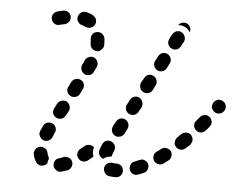

<svg xmlns="http://www.w3.org/2000/svg" viewBox="-46 -624 874 702"><g transform="rotate(5 391.0 -272.5)"><path d="M401 24H403Q413 24 420 17Q427 9 427 -1Q427 -6 425 -11Q424 -15 420 -19Q416 -22 412 -24Q407 -26 402 -26H401Q393 -26 388 -27Q383 -28 378 -27Q373 -26 369 -24Q365 -21 362 -17Q359 -13 358 -8Q356 2 362 11Q367 20 377 22Q388 24 401 24ZM239 -19Q236 -28 226 -32Q216 -36 207 -33Q199 -29 191 -27Q181 -25 176 -16Q171 -7 173 3Q176 13 185 18Q193 24 203 21Q214 18 226 14Q235 10 239 0Q243 -9 239 -19ZM517 -34Q515 -39 511 -42Q507 -45 503 -47Q498 -49 493 -49Q488 -48 483 -46Q475 -42 467 -39Q462 -37 458 -34Q455 -31 453 -26Q451 -22 451 -17Q450 -12 452 -7Q456 3 465 7Q475 11 484 7Q494 4 504 -1Q514 -5 517 -15Q521 -25 517 -34ZM123 5Q119 4 115 1Q110 -2 108 -6Q100 -18 97 -35Q96 -45 102 -53Q108 -61 119 -63Q124 -64 128 -62Q133 -61 137 -58Q141 -55 144 -51Q146 -47 147 -42Q148 -36 150 -33Q151 -30 152 -28Q153 -25 154 -22Q151 -16 150 -9Q150 -8 150 -6Q148 -4 147 -2Q145 0 142 2Q138 4 133 5Q128 6 123 5ZM287 -24Q282 -22 277 -23Q272 -24 268 -26Q264 -29 261 -33Q258 -37 256 -41Q255 -46 256 -51Q256 -56 259 -60Q261 -65 265 -68Q273 -73 280 -80Q288 -86 298 -85Q307 -85 314 -78Q314 -77 314 -76Q311 -68 312 -58Q313 -51 315 -45Q315 -44 314 -43Q313 -42 312 -41Q304 -34 296 -28Q292 -25 287 -24ZM595 -89Q592 -93 587 -95Q583 -98 578 -98Q573 -99 568 -98Q563 -96 559 -93Q552 -87 544 -82Q540 -79 537 -75Q535 -71 534 -66Q533 -61 534 -56Q535 -51 538 -47Q544 -39 554 -37Q564 -35 573 -41Q581 -47 590 -54Q598 -60 599 -70Q601 -80 595 -89ZM356 -105Q366 -109 375 -105Q380 -103 383 -100Q387 -96 389 -92Q391 -87 391 -82Q391 -77 389 -72Q385 -63 383 -56Q383 -54 382 -53Q382 -51 381 -50Q378 -50 375 -49Q365 -48 357 -43Q354 -41 352 -39Q342 -42 337 -51Q332 -60 335 -70Q338 -80 343 -91Q347 -101 356 -105ZM127 -88Q137 -84 146 -88Q156 -92 160 -102Q163 -110 167 -119Q172 -128 168 -138Q165 -147 155 -152Q151 -154 146 -154Q141 -154 136 -153Q131 -151 128 -148Q124 -144 122 -140Q117 -130 113 -120Q109 -111 114 -101Q118 -92 127 -88ZM671 -136Q671 -141 669 -146Q667 -150 664 -154Q656 -161 646 -161Q636 -161 628 -154Q621 -147 614 -140Q611 -137 609 -132Q607 -128 607 -123Q606 -118 608 -113Q610 -109 613 -105Q621 -97 631 -97Q641 -97 649 -104Q656 -111 664 -118Q667 -122 669 -126Q671 -131 671 -136ZM382 -171 377 -161Q372 -152 375 -142Q378 -132 387 -127Q391 -125 396 -124Q401 -124 406 -125Q411 -127 415 -130Q419 -133 421 -137L426 -147L430 -155Q435 -164 432 -174Q429 -184 420 -189Q411 -194 401 -191Q391 -188 386 -178ZM735 -208Q734 -213 732 -218Q730 -222 726 -225Q718 -232 708 -231Q697 -230 691 -222Q685 -215 678 -207Q675 -204 673 -199Q672 -194 672 -189Q672 -184 675 -180Q677 -175 681 -172Q689 -165 699 -166Q709 -167 716 -175Q723 -182 729 -190Q732 -194 734 -199Q735 -203 735 -208ZM167 -174Q177 -169 187 -172Q196 -175 201 -184L211 -202Q216 -211 212 -221Q209 -231 200 -236Q191 -240 181 -237Q171 -234 166 -225L157 -207Q152 -198 155 -188Q158 -179 167 -174ZM431 -211Q441 -206 450 -209Q460 -212 465 -221L475 -239Q479 -248 476 -258Q473 -268 464 -273Q455 -278 445 -275Q435 -272 430 -262L421 -245Q416 -236 419 -226Q422 -216 431 -211ZM771 -286Q762 -292 752 -291Q742 -289 736 -280H735Q733 -276 732 -271Q730 -266 731 -261Q732 -256 735 -252Q738 -248 742 -245Q746 -242 751 -241Q755 -240 760 -241Q765 -242 769 -244Q774 -247 776 -251L777 -252Q783 -260 781 -270Q779 -281 771 -286ZM200 -272Q201 -268 204 -264Q208 -260 212 -258Q216 -255 221 -255Q226 -254 231 -256Q236 -257 240 -260Q244 -264 246 -268L255 -286Q260 -295 257 -305Q254 -315 245 -319Q236 -324 226 -321Q216 -318 211 -309L202 -291Q199 -287 199 -282Q198 -277 200 -272ZM476 -295Q485 -290 495 -293Q505 -296 510 -305L519 -323Q521 -327 522 -332Q522 -337 521 -342Q519 -347 516 -351Q513 -355 508 -357Q499 -362 489 -359Q480 -356 475 -346L465 -329Q461 -320 464 -310Q467 -300 476 -295ZM257 -341Q266 -337 276 -340Q286 -344 290 -353Q295 -363 299 -372Q303 -382 299 -391Q295 -401 286 -405Q276 -409 267 -405Q257 -401 253 -392Q250 -383 245 -375Q241 -365 244 -356Q248 -346 257 -341ZM508 -394Q509 -389 513 -385Q516 -381 520 -379Q529 -374 539 -377Q549 -380 554 -389L563 -407Q566 -411 566 -416Q567 -421 565 -426Q564 -431 560 -435Q557 -439 553 -441Q544 -446 534 -443Q524 -440 519 -430L510 -413Q507 -408 507 -403Q506 -398 508 -394ZM269 -456V-455Q269 -444 276 -437Q283 -430 294 -429Q304 -429 311 -437Q319 -444 319 -454V-456Q319 -467 318 -477Q316 -487 308 -494Q300 -500 290 -499Q280 -498 273 -490Q267 -482 268 -472Q269 -464 269 -456ZM552 -478Q554 -473 557 -469Q560 -465 565 -463Q574 -458 584 -461Q594 -464 598 -473L608 -491Q613 -500 609 -510Q606 -520 597 -525Q593 -527 588 -528Q583 -528 578 -527Q573 -525 570 -522Q566 -519 563 -514L554 -497Q552 -492 551 -487Q551 -482 552 -478ZM223 -523Q219 -526 217 -530Q214 -534 213 -539Q212 -544 214 -549Q216 -559 225 -565Q234 -570 244 -568Q257 -565 268 -559Q273 -556 276 -552Q279 -549 281 -544Q282 -539 282 -534Q281 -529 279 -525Q278 -523 276 -521Q275 -519 273 -518Q272 -517 271 -516Q268 -515 265 -513Q260 -511 255 -512Q250 -512 245 -514Q239 -517 232 -519Q227 -520 223 -523ZM177 -521Q181 -524 184 -528Q187 -532 188 -537Q189 -542 188 -546Q186 -557 178 -562Q169 -568 159 -566Q143 -563 135 -560Q130 -558 127 -555Q123 -551 121 -547Q119 -542 119 -537Q119 -532 121 -528Q125 -518 134 -514Q144 -510 153 -514Q155 -514 158 -515Q162 -516 168 -517Q173 -518 177 -521ZM626 -527Q624 -531 622 -534Q616 -541 608 -545Q600 -549 591 -550Q587 -550 582 -550Q588 -558 597 -560Q606 -562 615 -558Q623 -553 626 -545Q630 -536 626 -527Z"/></g></svg>

Font: FRB American Cursive Guidelines Dashed Black
Style: Bold Italic
Weight: 900
Italic angle: -25°
Version: Version 2.0;Modular Font Editor K font №1